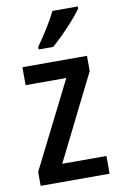

<svg xmlns="http://www.w3.org/2000/svg" viewBox="-87 -815 541 864"><g transform="rotate(-10 183.5 -383.0)"><path d="M332 -757V-766H216C194 -721 160 -667 125 -618V-606H191C235 -643 305 -717 332 -757ZM342 0V-81H140L334 -470V-540H39V-458H225L27 -64V0Z"/></g></svg>

Font: Noto Sans Khmer UI Condensed Medium
Style: Regular
Weight: 500
Width: 3
Designer: Danh Hong and the Monotype Design Team
Foundry: Monotype Imaging Inc.
Version: Version 2.002